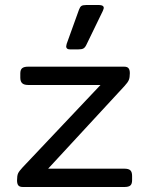

<svg xmlns="http://www.w3.org/2000/svg" viewBox="-20 -746 594 766"><path d="M244 -561Q244 -563 246 -571L295 -707Q299 -718 304.5 -722Q310 -726 324 -726H375Q394 -726 394 -714Q394 -712 390 -702L324 -566Q319 -556 312.5 -552.5Q306 -549 293 -549H259Q244 -549 244 -561ZM48 -26Q48 -45 52 -54Q56 -63 70 -78L381 -407H92Q76 -407 68.5 -414Q61 -421 61 -436V-453Q61 -468 68.5 -474Q76 -480 92 -480H475Q488 -480 493 -473.5Q498 -467 498 -454Q498 -437 494 -427Q490 -417 476 -402L172 -73H477Q493 -73 500 -66.5Q507 -60 507 -44V-27Q507 -12 500 -6Q493 0 477 0H71Q58 0 53 -6.5Q48 -13 48 -26Z"/></svg>

Font: Mitr Light
Style: Regular
Weight: 300
Designer: Thanarat Vachiruckul
Foundry: Cadson Demak
Version: Version 1.002